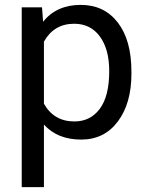

<svg xmlns="http://www.w3.org/2000/svg" viewBox="-20 -558 601 781"><path d="M514.6 -258.3Q514.6 -137.7 459.5 -64Q404.3 9.8 310.1 9.8Q213.9 9.8 158.7 -51.3V203.1H68.4V-528.3H150.9L155.3 -469.7Q210.4 -538.1 308.6 -538.1Q403.8 -538.1 459.2 -466.3Q514.6 -394.5 514.6 -266.6ZM424.3 -268.6Q424.3 -357.9 386.2 -409.7Q348.1 -461.4 281.7 -461.4Q199.7 -461.4 158.7 -388.7V-136.2Q199.2 -64 282.7 -64Q347.7 -64 386 -115.5Q424.3 -167 424.3 -268.6Z"/></svg>

Font: Noboto
Style: Regular
Weight: 400
Designer: Google
Version: Version 2.001101; 2014